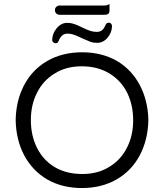

<svg xmlns="http://www.w3.org/2000/svg" viewBox="-20 -951 833 975"><path d="M167.5 -201.2Q136.7 -263.2 136.7 -341.3Q136.7 -419.4 168.5 -481Q199.7 -543 258.3 -578.1Q315.4 -614.3 395 -614.3Q474.6 -614.3 533.7 -579.1Q593.3 -543.9 625.5 -480.5Q656.2 -418.5 656.2 -340.3Q656.2 -262.2 624.5 -200.7Q593.3 -138.7 534.7 -103.5Q477.5 -67.4 397.5 -67.4Q317.4 -67.4 258.5 -102.1Q199.7 -136.7 167.5 -201.2ZM220.2 -641.6Q129.4 -589.4 87.9 -487.3Q61 -421.4 59.6 -340.8Q61.5 -240.2 103 -162.1Q145 -84 219.2 -40Q295.9 3.9 396 3.9Q496.1 3.9 572.3 -40Q648.4 -84 689.9 -162.6Q731.4 -241.2 733.4 -340.8Q731.4 -440.4 689.9 -519Q647.9 -597.7 573.7 -641.6Q497.1 -685.5 397 -685.5Q296.9 -685.5 220.2 -641.6ZM250 -736.8Q255.4 -731.4 261.7 -731.4Q267.1 -731.4 269.5 -732.9Q272 -734.4 273.4 -735.8Q276.9 -739.3 278.8 -745.6Q293.5 -780.3 322.3 -780.3Q338.9 -780.3 354.2 -775.1Q369.6 -770 395.5 -757.3Q425.3 -743.7 436.5 -739.7Q447.8 -735.8 455.8 -734.6Q463.9 -733.4 472.7 -733.4Q504.4 -733.4 526.4 -759.8Q548.8 -786.6 548.8 -819.8Q547.9 -827.1 543.5 -831.5Q539.1 -835.9 532.2 -835.9Q525.4 -835.9 520.5 -831.5Q516.6 -827.1 513.2 -818.4Q506.3 -803.2 496.3 -796.1Q486.3 -789.1 471.7 -789.1Q454.1 -789.1 438.2 -794.2Q422.4 -799.3 396.5 -812Q370.6 -824.7 354.7 -829.8Q338.9 -835 321.3 -835Q290.5 -835 267.8 -807.4Q245.1 -779.8 245.1 -748Q245.1 -743.7 246.6 -741.2Q248 -738.8 250 -736.8ZM282.2 -876H510.7Q524.9 -876 531.2 -881.8Q536.1 -887.2 536.1 -897.5V-930.7Q523.9 -922.9 510.7 -922.9H282.2Q272.5 -922.9 265.6 -916Q258.8 -909.2 258.8 -899.4Q258.8 -889.6 265.6 -882.8Q272.5 -876 282.2 -876Z"/></svg>

Font: YuPearl-Light
Style: Light
Weight: 300
Designer: Max Yao
Foundry: Max-Everyday
Version: Version 1.011; ttfautohint (v1.8.3)